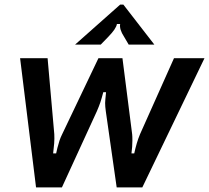

<svg xmlns="http://www.w3.org/2000/svg" viewBox="-20 -811 905 831"><path d="M136 0 67 -559H186L215 -230Q216 -211 214.5 -190.5Q213 -170 210 -147H223Q224 -153 228.5 -171Q233 -189 237.5 -202.5Q242 -216 249 -230L406 -559H510L552 -230Q553 -221 553 -203Q553 -176 549 -147H561Q566 -170 572 -190.5Q578 -211 586 -230L733 -559H865L596 0H485L438 -329Q435 -350 435 -365Q435 -374 439 -412H427Q420 -385 414.5 -368.5Q409 -352 399 -329L248 0ZM305 -618 500 -791H514L648 -618H537L517 -652Q496 -684 500 -707H486Q483 -687 449 -652L416 -618Z"/></svg>

Font: Open Sauce Sans SemiBold Italic
Style: Regular
Weight: 600
Italic angle: -10°
Designer: Alfredo Marco Pradil
Foundry: Creative Sauce Fz LLC
Version: Version 1.477